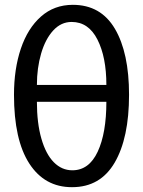

<svg xmlns="http://www.w3.org/2000/svg" viewBox="-20 -750 594 796"><path d="M278 26Q165 26 101.5 -72Q38 -170 38 -357Q38 -464 66.5 -548.5Q95 -633 150 -681.5Q205 -730 282 -730Q398 -730 456.5 -630.5Q515 -531 515 -357Q515 -178 455.5 -76Q396 26 279 26ZM421 -398Q421 -513 384 -586Q347 -659 277 -659Q233 -659 200.5 -623.5Q168 -588 150.5 -528Q133 -468 133 -398ZM133 -328Q133 -240 151.5 -175.5Q170 -111 203 -77.5Q236 -44 280 -44Q349 -44 385 -121Q421 -198 421 -328Z"/></svg>

Font: LINE Seed Sans KR Regular
Style: Regular
Weight: 400
Designer: LINE VX Design & Sandoll Inc & Dalton Maag Ltd
Foundry: Sandoll Inc.
Version: Version 1.000